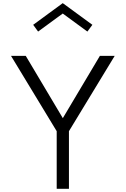

<svg xmlns="http://www.w3.org/2000/svg" viewBox="-20 -1172 780 1192"><path d="M332 0H408V-357.5L692 -825H600L370 -438.5L140 -825H48.5L332 -357.5ZM216.5 -976 369.5 -1088 522.5 -976 553.5 -1018 369.5 -1152.5 186 -1018Z"/></svg>

Font: Spartan
Style: Regular
Weight: 400
Designer: Matt Bailey, Mirko Velimirovic
Foundry: Matt Bailey
Version: Version 1.003; ttfautohint (v1.8.3)